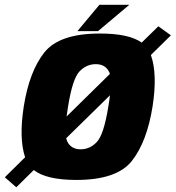

<svg xmlns="http://www.w3.org/2000/svg" viewBox="-80 -741 728 796"><path d="M-60 -6 24 -89Q-2 -167.5 18.5 -299.5Q41.5 -445 103.8 -523.5Q166 -602 334.5 -602Q454.5 -602 507.5 -564.5L576.5 -632L628.5 -594.5L545.5 -513Q573.5 -434.5 552.5 -299.5Q529.5 -154.5 467.5 -74.8Q405.5 5 236.5 5Q112.5 5 60 -36L-12.5 35.5ZM254.5 -122Q293 -122 321.8 -152.8Q350.5 -183.5 369 -298.5Q373.5 -324.5 376 -346L194.5 -168Q196.5 -159 199.5 -153Q216 -122 254.5 -122ZM196 -258 375.5 -434.5Q374 -440.5 371.5 -444.5Q355.5 -475 317 -475Q278 -475 249.2 -444.5Q220.5 -414 202 -298.5Q198.5 -277 196 -258ZM241 -612 332 -721H456L326.5 -612Z"/></svg>

Font: Anybody ExtraBold
Style: Italic
Weight: 800
Italic angle: -10°
Designer: Tyler Finck
Foundry: Etcetera Type Company
Version: Version 1.010; ttfautohint (v1.8.3) -l 8 -r 50 -G 200 -x 14 